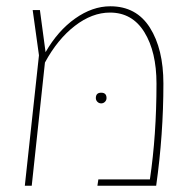

<svg xmlns="http://www.w3.org/2000/svg" viewBox="-20 -591 609 611"><path d="M331 -571Q414 -571 457 -503Q500 -435 500 -325Q500 -163 477 0H290L293 -20H457Q478 -161 478 -325Q478 -426 439.5 -488.5Q401 -551 330 -551Q273 -551 218 -508.5Q163 -466 123 -392L81 0H59L104 -415L84 -559H107L125 -425Q164 -493 219 -532Q274 -571 331 -571ZM285 -279Q285 -296 302 -296Q319 -296 319 -279Q319 -272 314 -267Q309 -262 302 -262Q295 -262 290 -267Q285 -272 285 -279Z"/></svg>

Font: FiraGO Thin
Style: Regular
Weight: 100
Designer: bBox Type
Foundry: bBox Type GmbH
Version: Version 1.001;PS 001.001;hotconv 1.0.88;makeotf.lib2.5.64775